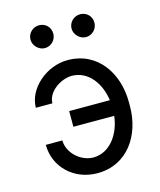

<svg xmlns="http://www.w3.org/2000/svg" viewBox="-114 -832 768 923"><g transform="rotate(-15 270.5 -370.0)"><path d="M257.1 -474.4C342.3 -473.7 393.1 -395.6 404.1 -313.9H201.7V-235.8H404.8C396 -152.7 343.4 -68.9 257.1 -68.2C193.2 -68.9 133.5 -124.3 133.5 -186.1H51.1C51.1 -77.4 137.8 9.9 257.1 9.9C406.2 9.9 490.1 -116.8 490.1 -261.4V-281.2C490.1 -425.8 406.2 -552.6 257.1 -552.6C150.6 -552.6 51.1 -465.2 51.1 -370.7H133.5C133.5 -427.2 200.3 -473.7 257.1 -474.4ZM110.8 -693.2C110.8 -663.4 137.8 -636.4 167.6 -636.4C200.3 -636.4 224.4 -663.4 224.4 -693.2C224.4 -725.9 200.3 -750 167.6 -750C137.8 -750 110.8 -725.9 110.8 -693.2ZM315.3 -693.2C315.3 -663.4 342.3 -636.4 372.2 -636.4C404.8 -636.4 429 -663.4 429 -693.2C429 -725.9 404.8 -750 372.2 -750C342.3 -750 315.3 -725.9 315.3 -693.2Z"/></g></svg>

Font: Margiela Sans
Style: Regular
Weight: 400
Designer: Stefan Endress, Andreas Faust
Version: Version 1.100;FEAKit 1.0